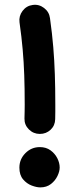

<svg xmlns="http://www.w3.org/2000/svg" viewBox="-20 -750 330 812"><path d="M118.2 -729Q144.5 -732.9 166.3 -716.3Q188 -699.7 191.4 -673.3Q200.7 -606.9 205.3 -550.5Q210 -494.1 211.9 -436.5Q213.9 -378.9 213.9 -307.6Q213.9 -293.5 213.9 -277.8Q213.9 -262.2 213.4 -246.1Q212.9 -219.2 194.1 -201.4Q175.3 -183.6 148.4 -183.6Q121.6 -183.6 102.3 -202.6Q83 -221.7 83.5 -248.5Q84 -263.2 84.2 -278.3Q84.5 -293.5 84.5 -307.6Q84.5 -377.4 82.5 -432.6Q80.6 -487.8 75.9 -540.8Q71.3 -593.8 62.5 -655.8Q59.1 -682.1 75.4 -703.9Q91.8 -725.6 118.2 -729ZM232.4 -41.5Q232.4 -25.4 223.1 -5.9Q213.9 13.7 195.6 28.1Q177.2 42.5 150.4 42.5Q134.8 42.5 114 34.7Q93.3 26.9 77.6 8.5Q62 -9.8 62 -41Q62 -76.7 87.4 -102.3Q112.8 -127.9 148.4 -127.9Q174.8 -127.9 193.6 -114.3Q212.4 -100.6 222.4 -80.8Q232.4 -61 232.4 -41.5Z"/></svg>

Font: Mikhak-DS2-FD Bold
Style: Regular
Weight: 700
Designer: Amin Abedi
Version: Version 3.4